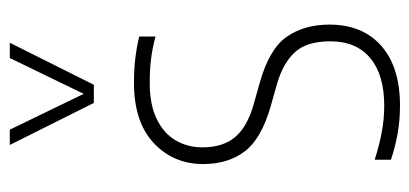

<svg xmlns="http://www.w3.org/2000/svg" viewBox="-248 -600 857 402"><g transform="rotate(-90 181.0 -399.5)"><path d="M160 9Q130 9 101.8 4Q73.5 -1 47 -10V-44Q80 -33.5 107 -28.8Q134 -24 160 -24Q224.5 -24 259.8 -53.2Q295 -82.5 295 -137Q295 -186.5 271.8 -211.5Q248.5 -236.5 204 -249L158 -262Q90.5 -281.5 64.2 -316.5Q38 -351.5 38 -403Q38 -465.5 82.2 -506.8Q126.5 -548 208 -548Q236 -548 259.2 -545.2Q282.5 -542.5 305 -537V-503Q278 -510 255.8 -512.5Q233.5 -515 208 -515Q162 -515 132 -500.2Q102 -485.5 87.5 -460.5Q73 -435.5 73 -405Q73 -361.5 94.5 -336.2Q116 -311 161 -298L207 -285Q279 -265 304.5 -228.2Q330 -191.5 330 -139Q330 -69.5 285.5 -30.2Q241 9 160 9ZM166 -632 78 -808H110L189 -645H181L260 -808H292L204 -632Z"/></g></svg>

Font: Encode Sans Condensed Thin
Style: Regular
Weight: 100
Width: 3
Designer: Multiple Designers
Foundry: Impallari Type
Version: Version 3.002